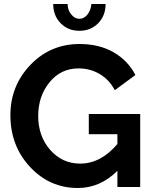

<svg xmlns="http://www.w3.org/2000/svg" viewBox="-20 -935 765 960"><path d="M246 -915H318Q318 -885 336 -863Q354 -841 377 -841Q400 -841 417 -862Q434 -883 437 -915H508Q508 -857 471 -819Q434 -781 377 -781Q320 -781 283 -819Q246 -857 246 -915ZM424 -365H681V0H567V-81Q481 5 369 5Q228 5 130 -100.5Q32 -206 32 -359Q32 -506 132 -610.5Q232 -715 378 -715Q476 -715 548 -673.5Q620 -632 657 -560L554 -484Q527 -536 479 -564.5Q431 -593 373 -593Q284 -593 227.5 -523.5Q171 -454 171 -355Q171 -254 231 -185.5Q291 -117 381 -117Q484 -117 567 -215V-264H424Z"/></svg>

Font: Raleway-v4020
Style: Bold
Weight: 700
Designer: Matt McInerney, Pablo Impallari, Rodrigo Fuenzalida
Foundry: Matt McInerney, Pablo Impallari, Rodrigo Fuenzalida
Version: Version 4.020;PS 004.020;hotconv 1.0.88;makeotf.lib2.5.64775